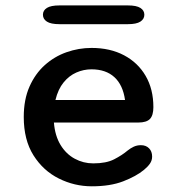

<svg xmlns="http://www.w3.org/2000/svg" viewBox="-20 -660 659 691"><path d="M310.5 10.5Q248 10.5 191.8 -17.5Q135.5 -45.5 100.5 -101Q65.5 -156.5 65.5 -239Q65.5 -301.5 86 -348Q106.5 -394.5 141 -425.5Q175.5 -456.5 219.2 -472Q263 -487.5 309.5 -487.5Q376.5 -487.5 426.5 -461Q476.5 -434.5 504.2 -386.8Q532 -339 532 -274.5Q532 -245 519.8 -232Q507.5 -219 477.5 -219H174Q178 -171 198 -138.2Q218 -105.5 249 -88.8Q280 -72 315.5 -72Q362.5 -72 391 -86.8Q419.5 -101.5 439 -118Q449.5 -126.5 461.2 -132Q473 -137.5 487 -137.5Q505.5 -137.5 516.5 -126.2Q527.5 -115 527.5 -96.5Q527.5 -82.5 519.5 -71Q511.5 -59.5 498 -48.5Q470 -25.5 423.5 -7.5Q377 10.5 310.5 10.5ZM179.5 -300H430Q422.5 -354 391.8 -382.2Q361 -410.5 309 -410.5Q281 -410.5 254.8 -399Q228.5 -387.5 208.8 -363.2Q189 -339 179.5 -300ZM134.5 -607Q134.5 -622.5 148.8 -631.5Q163 -640.5 194 -640.5H440.5Q471 -640.5 485.2 -631.5Q499.5 -622.5 499.5 -607Q499.5 -591.5 485.2 -582.2Q471 -573 440.5 -573H194Q163 -573 148.8 -582.2Q134.5 -591.5 134.5 -607Z"/></svg>

Font: Sono Monospace Medium
Style: Regular
Weight: 500
Designer: Tyler Finck
Foundry: Tyler Finck
Version: Version 2.112